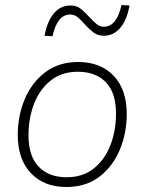

<svg xmlns="http://www.w3.org/2000/svg" viewBox="-20 -740 578 768"><path d="M245 8Q156 8 103.5 -47.5Q51 -103 51 -200Q51 -277 79 -343.5Q107 -410 161 -451Q215 -492 293 -492Q382 -492 434.5 -437Q487 -382 487 -284Q487 -207 459 -140.5Q431 -74 377.5 -33Q324 8 245 8ZM247 -31Q311 -31 355 -66Q399 -101 421.5 -159Q444 -217 444 -286Q444 -369 403.5 -411Q363 -453 291 -453Q227 -453 183 -418Q139 -383 116.5 -325.5Q94 -268 94 -198Q94 -116 134.5 -73.5Q175 -31 247 -31ZM190 -595 158 -597Q169 -655 195.5 -686.5Q222 -718 262 -718Q288 -718 305.5 -703Q323 -688 338 -671Q352 -656 365.5 -644.5Q379 -633 395 -633Q447 -633 466 -720L498 -718Q488 -660 461 -628.5Q434 -597 395 -597Q370 -597 351.5 -612Q333 -627 318 -644Q305 -659 291.5 -670.5Q278 -682 261 -682Q209 -682 190 -595Z"/></svg>

Font: Nunito Sans ExtraLight
Style: Italic
Weight: 200
Italic angle: -9°
Designer: Vernon Adams
Foundry: Vernon Adams
Version: Version 3.006; ttfautohint (v1.8.3)